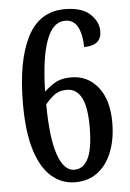

<svg xmlns="http://www.w3.org/2000/svg" viewBox="-53 -764 552 813"><g transform="rotate(-5 223.0 -357.0)"><path d="M234 10Q178 10 134.5 -27Q91 -64 66.5 -141Q42 -218 42 -339Q42 -521 93.5 -622.5Q145 -724 253 -724Q325 -724 360 -691.5Q395 -659 395 -618Q395 -557 321 -557Q321 -609 304 -642Q287 -675 250 -675Q198 -675 170.5 -600.5Q143 -526 140 -383Q158 -401 185 -417.5Q212 -434 254 -434Q325 -434 368.5 -379.5Q412 -325 412 -229Q412 -159 391 -105Q370 -51 330.5 -20.5Q291 10 234 10ZM235 -43Q274 -43 294.5 -85.5Q315 -128 315 -219Q315 -305 293.5 -344Q272 -383 232 -383Q198 -383 175.5 -364.5Q153 -346 140 -329Q141 -184 166 -113.5Q191 -43 235 -43Z"/></g></svg>

Font: Noto Serif Myanmar ExtraCondensed Medium
Style: Regular
Weight: 500
Width: 2
Designer: Ben Mitchell and the Monotype Design Team
Foundry: Monotype Imaging Inc.
Version: Version 2.106; ttfautohint (v1.8.4.7-5d5b)